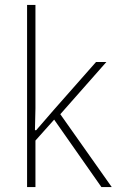

<svg xmlns="http://www.w3.org/2000/svg" viewBox="-20 -760 490 780"><path d="M90 -740H124V-320L122 -231H127L198 -313L370 -508H412L225 -296L434 0H392L200 -274L124 -189V0H90Z"/></svg>

Font: IBM Plex Sans Cond ExtLt
Style: Regular
Weight: 200
Width: 3
Designer: Mike Abbink, Paul van der Laan, Pieter van Rosmalen
Foundry: Bold Monday
Version: Version 1.3